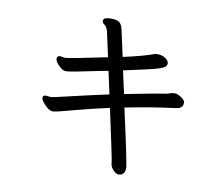

<svg xmlns="http://www.w3.org/2000/svg" viewBox="-85 -830 1169 1004"><g transform="rotate(10 500.0 -328.0)"><path d="M605 70Q595 70 583 60Q559 40 559 13Q559 3 501 -265Q408 -245 316 -220Q224 -195 210 -195Q195 -195 180.5 -207Q166 -219 155 -233Q144 -247 144 -257Q144 -270 162 -270L187 -267Q195 -267 274 -286Q353 -305 486 -334L460 -454Q454 -454 390 -441Q265 -414 242 -414Q227 -414 213 -425Q199 -436 190 -449Q181 -462 181 -470Q181 -486 198 -486L225 -482Q241 -482 445 -524L416 -657Q409 -682 394 -691Q385 -697 385 -707Q385 -726 424 -726Q456 -726 469.5 -716.5Q483 -707 489 -680Q495 -653 504.5 -610.5Q514 -568 520 -539Q626 -562 685 -584L693 -585Q722 -585 739.5 -573Q757 -561 758 -547Q758 -536 750.5 -528.5Q743 -521 713 -511.5Q683 -502 534 -470L561 -349Q715 -380 783 -390Q790 -392 799 -395.5Q808 -399 822 -399Q835 -399 854.5 -387Q874 -375 878 -361Q878 -335 856 -327L841 -324Q709 -307 575 -280Q639 7 639 29Q639 70 605 70Z"/></g></svg>

Font: LXGW WenKai Medium
Style: Regular
Weight: 500
Designer: LXGW / Fontworks Inc.
Foundry: LXGW / Fontworks Inc.
Version: Version 1.501; October 10, 2024